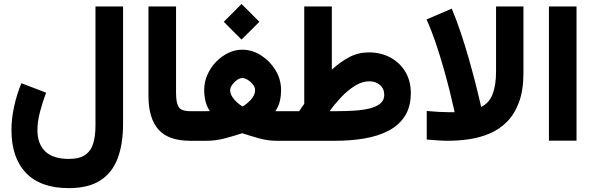

<svg xmlns="http://www.w3.org/2000/svg" viewBox="-20 -720 3034 982"><path d="M609.4 -85.9Q609.4 17.1 581.5 90.6Q553.7 164.1 492.7 203.1Q431.6 242.2 332 242.2Q187.5 242.2 113 164.6Q38.6 86.9 38.6 -55.2Q38.6 -112.8 52.2 -175.3Q65.9 -237.8 89.4 -294.4L215.8 -246.1Q199.2 -202.6 185.3 -150.6Q171.4 -98.6 171.4 -55.2Q171.4 16.1 211.4 54.4Q251.5 92.8 332 92.8Q387.2 92.8 416.7 71.5Q446.3 50.3 457.3 12Q468.3 -26.4 468.3 -77.1V-687H609.4Z M739.3 -687H880.4V-244.6Q880.4 -195.8 893.3 -173.6Q906.2 -151.4 953.1 -151.4H965.3V0H953.1Q840.8 0 790 -57.9Q739.3 -115.7 739.3 -230.5Z M1215.3 -699.7 1306.6 -608.4 1215.3 -517.6 1124.5 -608.4ZM1417.5 -259.8Q1417.5 -229.5 1411.4 -203.1Q1405.3 -176.8 1388.2 -151.4H1462.9V0H1392.6Q1349.6 0 1304.2 -12.7Q1258.8 -25.4 1218.8 -38.6Q1177.2 -24.9 1130.6 -12.5Q1084 0 1038.6 0H945.8V-151.4H1019.5Q1028.8 -151.4 1035.6 -151.4Q1042.5 -151.4 1053.2 -151.9Q1036.6 -177.7 1030.5 -204.3Q1024.4 -231 1024.4 -260.7Q1024.4 -300.8 1040.8 -337.6Q1057.1 -374.5 1084.7 -403.3Q1112.3 -432.1 1147 -449Q1181.6 -465.8 1218.8 -465.8Q1269.5 -465.8 1314.9 -437Q1360.4 -408.2 1388.9 -361.3Q1417.5 -314.5 1417.5 -259.8ZM1219.7 -320.8Q1206.5 -320.8 1192.1 -310.8Q1177.7 -300.8 1167.5 -286.4Q1157.2 -272 1157.2 -258.8Q1157.2 -241.2 1168 -224.6Q1178.7 -208 1193.6 -195.1Q1208.5 -182.1 1220.7 -175.3Q1240.7 -186.5 1262.7 -209.7Q1284.7 -232.9 1284.7 -259.8Q1284.7 -273.4 1273.9 -287.4Q1263.2 -301.3 1248 -311Q1232.9 -320.8 1219.7 -320.8Z M1510.3 -151.4Q1516.6 -161.1 1522.9 -170.4Q1529.3 -179.7 1536.1 -189V-687H1677.2V-363.8Q1720.7 -403.3 1765.9 -427.5Q1811 -451.7 1865.7 -452.1Q1928.7 -452.1 1977.3 -425.5Q2025.9 -398.9 2053.5 -352.3Q2081.1 -305.7 2081.1 -245.1Q2081.1 -173.3 2050.5 -126Q2020 -78.6 1966.3 -51Q1912.6 -23.4 1843.3 -11.7Q1773.9 0 1696.3 0H1443.4V-151.4ZM1869.1 -304.2Q1831.5 -304.2 1794.2 -280.5Q1756.8 -256.8 1723.9 -221.7Q1690.9 -186.5 1666 -151.4H1703.6Q1749 -151.4 1792.2 -154.1Q1835.4 -156.7 1870.1 -165.3Q1904.8 -173.8 1925 -190.4Q1945.3 -207 1945.3 -234.9Q1945.3 -266.6 1923.3 -285.4Q1901.4 -304.2 1869.1 -304.2Z M2270.5 0Q2243.2 0 2216.6 -2.2Q2189.9 -4.4 2162.6 -6.3V-152.3Q2192.9 -149.4 2225.3 -147.7Q2257.8 -146 2280.3 -146H2305.2Q2305.2 -146 2298.3 -177Q2291.5 -208 2278.6 -259.8Q2265.6 -311.5 2247.8 -374.3Q2230 -437 2208.3 -501.2Q2186.5 -565.4 2161.6 -620.6L2290.5 -675.8Q2315.4 -617.2 2337.9 -549.1Q2360.4 -481 2379.2 -414.8Q2397.9 -348.6 2411.9 -293.9Q2425.8 -239.3 2433.3 -206.3Q2440.9 -173.3 2440.9 -173.3Q2481.9 -192.4 2499.5 -238.5Q2517.1 -284.7 2517.1 -353.5V-687H2657.2V-347.2Q2657.2 -258.3 2634.3 -196.8Q2611.3 -135.3 2572.3 -96.4Q2533.2 -57.6 2483.2 -36.6Q2433.1 -15.6 2378.4 -7.8Q2323.7 0 2270.5 0Z M2928.7 -687V-0.5H2787.6V-687Z"/></svg>

Font: Vazirmatn UI FD Black
Style: Regular
Weight: 900
Designer: Saber Rastikerdar
Foundry: Saber Rastikerdar
Version: Version 33.003